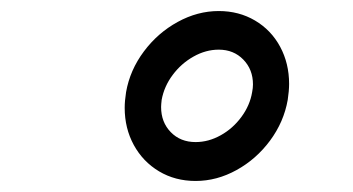

<svg xmlns="http://www.w3.org/2000/svg" viewBox="-20 -758 640 348"><path d="M206 -562.5Q206 -575 208.5 -591Q215.5 -631 240.8 -664.8Q266 -698.5 302 -718.2Q338 -738 376.5 -738Q413 -738 442.2 -720.8Q471.5 -703.5 487.8 -673.2Q504 -643 504 -606Q504 -593.5 501.5 -577Q494.5 -537 469.5 -503.2Q444.5 -469.5 408.8 -449.8Q373 -430 334.5 -430Q297.5 -430 268.2 -447.5Q239 -465 222.5 -495.2Q206 -525.5 206 -562.5ZM437 -591Q438.5 -598.5 438.5 -605Q438.5 -632 421 -650Q403.5 -668 376.5 -668Q353 -668 330.8 -655.5Q308.5 -643 293 -622.2Q277.5 -601.5 273 -577Q272 -568 272 -564Q272 -536.5 289.5 -518.5Q307 -500.5 334.5 -500.5Q358 -500.5 380 -512.8Q402 -525 417.5 -546Q433 -567 437 -591Z"/></svg>

Font: JuliaMono MediumItalic
Style: Regular
Weight: 500
Italic angle: -9°
Monospace: yes
Designer: cormullion
Foundry: corm
Version: Version 0.049; ttfautohint (v1.8.4)